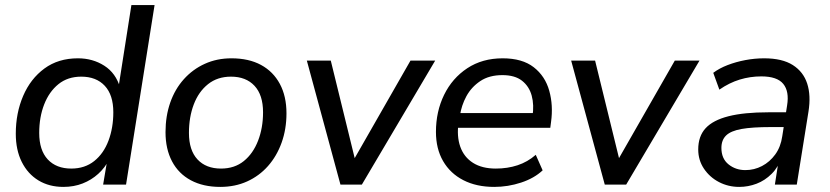

<svg xmlns="http://www.w3.org/2000/svg" viewBox="-20 -725 3258 754"><path d="M229 9Q173 9 131 -16.5Q89 -42 65.5 -89Q42 -136 42 -200Q42 -281 71 -348.5Q100 -416 154.5 -456Q209 -496 286 -496Q344 -496 389.5 -467Q435 -438 452 -380H445L496 -705H587L475 0H385L402 -101H410Q393 -67 366 -42.5Q339 -18 304.5 -4.5Q270 9 229 9ZM260 -63Q313 -63 350 -92.5Q387 -122 406 -172.5Q425 -223 425 -284Q425 -352 391.5 -388Q358 -424 299 -424Q246 -424 209.5 -394.5Q173 -365 153.5 -315Q134 -265 134 -203Q134 -135 167.5 -99Q201 -63 260 -63Z M845 9Q778 9 729.5 -17Q681 -43 655.5 -91.5Q630 -140 630 -206Q630 -269 648.5 -322Q667 -375 702 -414Q737 -453 784.5 -474.5Q832 -496 889 -496Q957 -496 1005 -470Q1053 -444 1079 -395.5Q1105 -347 1105 -280Q1105 -218 1086 -165Q1067 -112 1032.5 -73Q998 -34 950.5 -12.5Q903 9 845 9ZM848 -63Q901 -63 937.5 -92.5Q974 -122 993.5 -172.5Q1013 -223 1013 -284Q1013 -352 979.5 -388Q946 -424 887 -424Q834 -424 797 -394.5Q760 -365 741 -315Q722 -265 722 -203Q722 -135 755.5 -99Q789 -63 848 -63Z M1317 0 1185 -487H1279L1381 -71H1354L1592 -487H1689L1401 0Z M1921 9Q1851 9 1799.5 -17.5Q1748 -44 1720 -92.5Q1692 -141 1692 -207Q1692 -287 1724 -352.5Q1756 -418 1815 -457Q1874 -496 1954 -496Q2031 -496 2076 -461Q2121 -426 2137 -368.5Q2153 -311 2144 -246L2141 -223H1763L1771 -281H2089L2071 -267Q2078 -313 2068 -349.5Q2058 -386 2030 -408Q2002 -430 1953 -430Q1901 -430 1866 -406.5Q1831 -383 1811.5 -347Q1792 -311 1786 -270L1781 -245Q1773 -190 1787.5 -149Q1802 -108 1837.5 -85.5Q1873 -63 1927 -63Q1973 -63 2012.5 -76Q2052 -89 2084 -117L2111 -56Q2078 -25 2026.5 -8Q1975 9 1921 9Z M2355 0 2223 -487H2317L2419 -71H2392L2630 -487H2727L2439 0Z M2883 9Q2840 9 2803.5 -10Q2767 -29 2744.5 -62.5Q2722 -96 2722 -138Q2722 -190 2751 -221.5Q2780 -253 2841 -268.5Q2902 -284 2997 -284H3078L3069 -226H3007Q2934 -226 2892 -218.5Q2850 -211 2831.5 -193Q2813 -175 2813 -144Q2813 -102 2841 -79.5Q2869 -57 2907 -57Q2942 -57 2972.5 -73Q3003 -89 3024.5 -118.5Q3046 -148 3052 -190L3071 -311Q3080 -366 3056 -395.5Q3032 -425 2970 -425Q2926 -425 2885 -412.5Q2844 -400 2805 -373L2781 -439Q2805 -457 2837.5 -469.5Q2870 -482 2907 -489Q2944 -496 2981 -496Q3052 -496 3093.5 -469.5Q3135 -443 3150 -396.5Q3165 -350 3155 -287L3109 0H3023L3040 -109H3050Q3037 -69 3010.5 -42.5Q2984 -16 2951 -3.5Q2918 9 2883 9Z"/></svg>

Font: Nunito Sans 12pt Medium
Style: Italic
Weight: 500
Italic angle: -9°
Designer: Vernon Adams
Foundry: Vernon Adams
Version: Version 3.101;gftools[0.9.27]